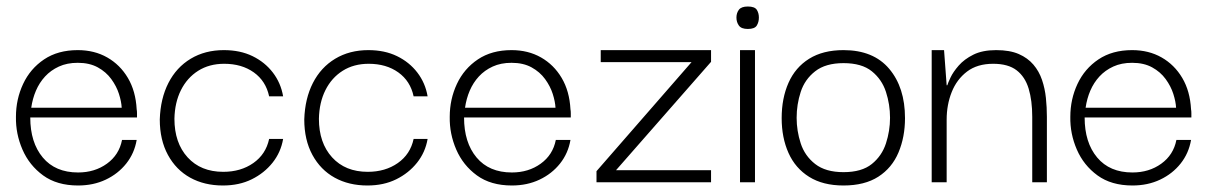

<svg xmlns="http://www.w3.org/2000/svg" viewBox="-20 -560 3725 590"><path d="M220 10Q155 10 112.5 -21Q70 -52 49 -100.5Q28 -149 29 -201Q29 -255 51 -302Q73 -349 115.5 -377.5Q158 -406 219 -406Q270 -406 309.5 -383.5Q349 -361 373 -320.5Q397 -280 400 -224Q401 -219 401 -212Q401 -205 401 -199H73Q73 -122 111.5 -76Q150 -30 220 -30Q271 -30 308.5 -57Q346 -84 355 -130H400Q393 -89 368 -57.5Q343 -26 305 -8Q267 10 220 10ZM76 -229H354Q353 -248 345.5 -271.5Q338 -295 322 -317Q306 -339 280.5 -353Q255 -367 219 -367Q186 -367 161 -355.5Q136 -344 118.5 -325Q101 -306 90.5 -281.5Q80 -257 76 -229Z M665 10Q608 10 564.5 -14Q521 -38 496 -84Q471 -130 471 -193Q473 -257 497.5 -305Q522 -353 566 -379.5Q610 -406 668 -406Q718 -406 756 -387.5Q794 -369 818.5 -337Q843 -305 850 -264H807Q797 -311 760 -337.5Q723 -364 669 -364Q623 -364 589 -342.5Q555 -321 536 -283Q517 -245 516 -195Q516 -121 556.5 -76.5Q597 -32 666 -32Q720 -32 758.5 -59Q797 -86 807 -133H850Q843 -92 817.5 -60Q792 -28 753.5 -9Q715 10 665 10Z M1109 10Q1052 10 1008.5 -14Q965 -38 940 -84Q915 -130 915 -193Q917 -257 941.5 -305Q966 -353 1010 -379.5Q1054 -406 1112 -406Q1162 -406 1200 -387.5Q1238 -369 1262.5 -337Q1287 -305 1294 -264H1251Q1241 -311 1204 -337.5Q1167 -364 1113 -364Q1067 -364 1033 -342.5Q999 -321 980 -283Q961 -245 960 -195Q960 -121 1000.5 -76.5Q1041 -32 1110 -32Q1164 -32 1202.5 -59Q1241 -86 1251 -133H1294Q1287 -92 1261.5 -60Q1236 -28 1197.5 -9Q1159 10 1109 10Z M1553 10Q1488 10 1445.5 -21Q1403 -52 1382 -100.5Q1361 -149 1362 -201Q1362 -255 1384 -302Q1406 -349 1448.5 -377.5Q1491 -406 1552 -406Q1603 -406 1642.5 -383.5Q1682 -361 1706 -320.5Q1730 -280 1733 -224Q1734 -219 1734 -212Q1734 -205 1734 -199H1406Q1406 -122 1444.5 -76Q1483 -30 1553 -30Q1604 -30 1641.5 -57Q1679 -84 1688 -130H1733Q1726 -89 1701 -57.5Q1676 -26 1638 -8Q1600 10 1553 10ZM1409 -229H1687Q1686 -248 1678.5 -271.5Q1671 -295 1655 -317Q1639 -339 1613.5 -353Q1588 -367 1552 -367Q1519 -367 1494 -355.5Q1469 -344 1451.5 -325Q1434 -306 1423.5 -281.5Q1413 -257 1409 -229Z M1813 0V-34L2105 -369H1826V-406H2165V-370L1873 -37H2165V0Z M2254 0V-406H2300V0ZM2278 -471Q2258 -471 2250.5 -481.5Q2243 -492 2243 -506Q2243 -520 2250.5 -530Q2258 -540 2278 -540Q2299 -540 2305.5 -530Q2312 -520 2312 -506Q2312 -492 2305.5 -481.5Q2299 -471 2278 -471Z M2572 10Q2509 10 2466.5 -16.5Q2424 -43 2403 -90Q2382 -137 2382 -197Q2382 -258 2403 -305.5Q2424 -353 2466.5 -379.5Q2509 -406 2572 -406Q2664 -406 2712.5 -348.5Q2761 -291 2761 -197Q2761 -139 2741 -91.5Q2721 -44 2679 -17Q2637 10 2572 10ZM2572 -31Q2628 -31 2659 -56Q2690 -81 2702.5 -119.5Q2715 -158 2715 -198Q2715 -239 2702.5 -277.5Q2690 -316 2659 -341Q2628 -366 2572 -366Q2517 -366 2485 -341Q2453 -316 2440.5 -277.5Q2428 -239 2428 -198Q2428 -158 2440.5 -119.5Q2453 -81 2485 -56Q2517 -31 2572 -31Z M2843 0V-406H2881L2889 -298H2891Q2893 -305 2901 -322Q2909 -339 2926 -358.5Q2943 -378 2971 -392Q2999 -406 3041 -406Q3083 -406 3110.5 -394Q3138 -382 3155.5 -361.5Q3173 -341 3182 -314.5Q3191 -288 3194 -259Q3197 -230 3197 -201V0H3152V-201Q3152 -251 3141 -287.5Q3130 -324 3104 -344Q3078 -364 3032 -364Q2983 -364 2951.5 -340Q2920 -316 2904.5 -277Q2889 -238 2889 -192V0Z M3460 10Q3395 10 3352.5 -21Q3310 -52 3289 -100.5Q3268 -149 3269 -201Q3269 -255 3291 -302Q3313 -349 3355.5 -377.5Q3398 -406 3459 -406Q3510 -406 3549.5 -383.5Q3589 -361 3613 -320.5Q3637 -280 3640 -224Q3641 -219 3641 -212Q3641 -205 3641 -199H3313Q3313 -122 3351.5 -76Q3390 -30 3460 -30Q3511 -30 3548.5 -57Q3586 -84 3595 -130H3640Q3633 -89 3608 -57.5Q3583 -26 3545 -8Q3507 10 3460 10ZM3316 -229H3594Q3593 -248 3585.5 -271.5Q3578 -295 3562 -317Q3546 -339 3520.5 -353Q3495 -367 3459 -367Q3426 -367 3401 -355.5Q3376 -344 3358.5 -325Q3341 -306 3330.5 -281.5Q3320 -257 3316 -229Z"/></svg>

Font: Darker Grotesque
Style: Regular
Weight: 400
Designer: Gabriel Lam
Foundry: TypeRant
Version: Version 1.000;gftools[0.9.28]